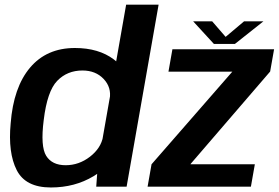

<svg xmlns="http://www.w3.org/2000/svg" viewBox="-20 -805 1202 828"><path d="M395 0H526L664 -785H524L401.5 -88.5ZM199.5 3.5Q302.5 3.5 383.5 -45.2Q464.5 -94 475 -151L424.5 -216.5Q415.5 -166 368 -129.2Q320.5 -92.5 263 -92.5Q204.5 -92.5 179.2 -133Q154 -173.5 168.5 -287Q183.5 -412 226.8 -456.5Q270 -501 335.5 -501Q392.5 -501 427 -464.5Q461.5 -428 453 -378L526 -442.5Q536 -499.5 470.8 -548.8Q405.5 -598 303 -598Q181 -598 109.5 -513.2Q38 -428.5 26 -273Q14 -146.5 52 -71.5Q90 3.5 199.5 3.5ZM616.5 0H1062L1079 -96.5H801.5L802 -98L1145 -496.5L1162 -592.5H723.5L706.5 -496H982L981.5 -495.5L633.5 -96.5ZM902.5 -615.5H993L1116 -713H1032.5L953 -646L895 -713H813Z"/></svg>

Font: Anybody Thin SemiBold
Style: Italic
Weight: 600
Italic angle: -10°
Version: Version 1.113;gftools[0.9.25]